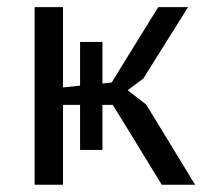

<svg xmlns="http://www.w3.org/2000/svg" viewBox="-20 -508 565 528"><path d="M200.2 -95.7Q215.8 -95.7 261.7 -95.7Q261.7 -127 261.7 -219.7Q268.6 -219.7 290 -219.7Q324.2 -165 424.8 0Q448.2 0 516.6 0Q483.4 -54.7 381.8 -220.7Q369.1 -230.5 331.1 -259.8Q341.8 -267.6 374 -292Q404.3 -340.8 497.1 -488.3Q476.6 -488.3 415 -488.3Q382.8 -436.5 287.1 -281.2Q281.2 -280.3 261.7 -278.3Q261.7 -306.6 261.7 -392.6Q246.1 -392.6 200.2 -392.6Q200.2 -362.3 200.2 -272.5Q188.5 -271.5 153.3 -267.6Q153.3 -322.3 153.3 -488.3Q133.8 -488.3 75.2 -488.3Q75.2 -366.2 75.2 0Q94.7 0 153.3 0Q153.3 -54.7 153.3 -219.7Q165 -219.7 200.2 -219.7Q200.2 -188.5 200.2 -95.7Z"/></svg>

Font: Aptus Gothic JP
Style: Medium
Weight: 400
Designer: Fuminori Ogawa / Motoya
Version: Version 1